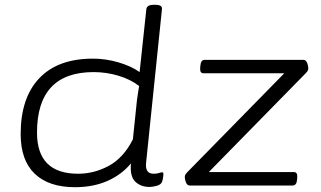

<svg xmlns="http://www.w3.org/2000/svg" viewBox="-20 -772 1337 799"><path d="M292 7Q183 7 124.5 -49Q66 -105 66 -214Q66 -365 143.5 -446.5Q221 -528 367 -528Q420 -528 473 -512.5Q526 -497 561 -472L589 -734Q591 -752 620 -752H627Q656 -752 654 -734L588 -95Q583 -49 619 -49Q633 -49 641.5 -52Q650 -55 655 -55Q660 -55 660 -48Q660 -45 659 -36Q658 -27 655 -17Q651 -4 633 1Q615 6 602 6Q566 6 543 -16Q520 -38 525 -92Q486 -45 427 -19Q368 7 292 7ZM305 -49Q372 -49 433 -82Q494 -115 533 -192L550 -356Q552 -370 554.5 -386.5Q557 -403 559 -414Q523 -442 472.5 -457Q422 -472 370 -472Q134 -472 134 -220Q134 -49 305 -49ZM770 0Q759 0 754 -12.5Q749 -25 749 -35Q749 -40 751 -44.5Q753 -49 760 -56L1163 -467H827Q811 -467 813 -490L814 -500Q816 -523 832 -523H1242Q1253 -523 1258 -510.5Q1263 -498 1263 -488Q1263 -483 1261 -478.5Q1259 -474 1252 -467L849 -56H1203Q1219 -56 1217 -33L1216 -23Q1214 0 1197 0Z"/></svg>

Font: Asap Expanded Expanded Light
Style: Italic
Weight: 300
Width: 7
Italic angle: -6°
Designer: Pablo Cosgaya
Foundry: Omnibus-Type
Version: Version 3.001; ttfautohint (v1.8.4.7-5d5b)